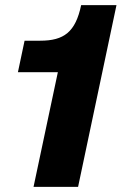

<svg xmlns="http://www.w3.org/2000/svg" viewBox="-20 -730 475 750"><path d="M111 0H285L435 -710H297C275 -605 230 -571 137 -571H76L50 -448H206Z"/></svg>

Font: Geist ExtraBold
Style: Italic
Weight: 800
Italic angle: -12°
Designer: Basement.studio, Andrés Briganti, Mateo Zaragoza
Foundry: Basement.studio, Vercel, Andrés Briganti, Guido Ferreyra, Mateo Zaragoza
Version: Version 1.500